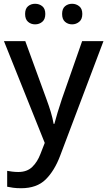

<svg xmlns="http://www.w3.org/2000/svg" viewBox="-20 -757 568 1017"><path d="M1 -539H114L226 -232Q239 -197 249 -164Q259 -131 264 -101H268Q274 -125 285 -161Q296 -197 308 -233L415 -539H528L299 67Q269 147 222 193.5Q175 240 92 240Q68 240 49.5 237.5Q31 235 18 232V148Q29 150 44.5 152Q60 154 77 154Q123 154 150.5 127.5Q178 101 194 59L217 0ZM113 -683Q113 -711 128.5 -724Q144 -737 166 -737Q188 -737 204 -724Q220 -711 220 -683Q220 -655 204 -641.5Q188 -628 166 -628Q144 -628 128.5 -641.5Q113 -655 113 -683ZM309 -683Q309 -711 324.5 -724Q340 -737 362 -737Q383 -737 399.5 -724Q416 -711 416 -683Q416 -655 399.5 -641.5Q383 -628 362 -628Q340 -628 324.5 -641.5Q309 -655 309 -683Z"/></svg>

Font: Noto Sans Meetei Mayek Medium
Style: Regular
Weight: 500
Designer: Monotype Design Team and Neelakash Kshetrimayum
Foundry: Monotype Imaging Inc.
Version: Version 2.002; ttfautohint (v1.8.4.7-5d5b)